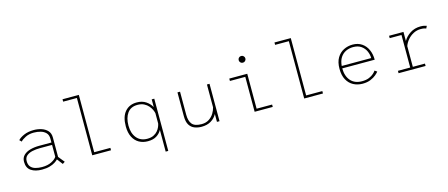

<svg xmlns="http://www.w3.org/2000/svg" viewBox="-57 -1543 5794 2485"><g transform="rotate(-15 2840.0 -300.0)"><path d="M599.5 9.5 541 -67Q525.5 -50 497.5 -32Q469.5 -14 426.2 -1.5Q383 11 322 11Q232.5 11 177 -26.5Q121.5 -64 121.5 -146Q121.5 -200 155.2 -233.2Q189 -266.5 244.2 -281.5Q299.5 -296.5 363 -296.5H529V-347Q529 -397.5 501.8 -426.2Q474.5 -455 431.5 -467.2Q388.5 -479.5 340.5 -479.5Q276 -479.5 228.8 -455.5Q181.5 -431.5 161 -407.5L135 -433.5Q160 -462.5 216 -487.2Q272 -512 349.5 -512Q402 -512 451 -496.2Q500 -480.5 532 -446Q564 -411.5 564 -355V-94L631 -11.5ZM330.5 -21Q408 -21 459.2 -47.8Q510.5 -74.5 529 -105.5V-264.5H368Q312 -264.5 264 -254Q216 -243.5 186.5 -217.8Q157 -192 157 -146Q157 -97 180.8 -69.8Q204.5 -42.5 244 -31.8Q283.5 -21 330.5 -21Z M1031 -32H1248V0H996.5V-768H812.5V-800H1031Z M1740.5 11Q1674.5 11 1623 -18.2Q1571.5 -47.5 1542 -105.5Q1512.5 -163.5 1512.5 -249Q1512.5 -377.5 1570.8 -444.8Q1629 -512 1728 -512Q1800.5 -512 1850.5 -478.5Q1900.5 -445 1927 -396.5V-500H1961.5V200H1927V-91Q1903.5 -46.5 1858 -17.8Q1812.5 11 1740.5 11ZM1548.5 -249Q1548.5 -146 1599.8 -84Q1651 -22 1741.5 -22Q1792 -22 1826.2 -39Q1860.5 -56 1881.5 -81.2Q1902.5 -106.5 1913.2 -132.5Q1924 -158.5 1927 -177V-315Q1923.5 -334 1911 -361.5Q1898.5 -389 1875.2 -416Q1852 -443 1816 -461Q1780 -479 1729.5 -479Q1639.5 -479 1594 -415.8Q1548.5 -352.5 1548.5 -249Z M2461.5 10Q2410 10 2367 -6.8Q2324 -23.5 2298.2 -65Q2272.5 -106.5 2272.5 -182V-501H2307V-193.5Q2307 -108 2342.8 -65.5Q2378.5 -23 2470.5 -23Q2529 -23 2570.2 -50.5Q2611.5 -78 2635.5 -118.2Q2659.5 -158.5 2667.5 -195.5V-501H2702V0H2667.5V-105.5Q2639.5 -52.5 2587 -21.2Q2534.5 10 2461.5 10Z M3190.5 -653Q3171.5 -653 3158.5 -666.2Q3145.5 -679.5 3145.5 -698Q3145.5 -717 3158.5 -730Q3171.5 -743 3190.5 -743Q3209 -743 3222.2 -730Q3235.5 -717 3235.5 -698Q3235.5 -679.5 3222.2 -666.2Q3209 -653 3190.5 -653ZM3207.5 -32H3415V0H3172.5V-468H2966.5V-500H3207.5Z M3871 -32H4088V0H3836.5V-768H3652.5V-800H3871Z M4840 -92Q4828.5 -76 4799.8 -51.5Q4771 -27 4725.5 -8Q4680 11 4618 11Q4550 11 4495.2 -18.2Q4440.5 -47.5 4408.8 -106Q4377 -164.5 4377 -252.5Q4377 -342 4411.2 -399.2Q4445.5 -456.5 4501 -484.2Q4556.5 -512 4620.5 -512Q4692.5 -512 4743.5 -477.2Q4794.5 -442.5 4821.2 -383Q4848 -323.5 4848 -249H4413Q4414 -144 4467.5 -83Q4521 -22 4618 -22Q4675 -22 4714 -38.5Q4753 -55 4776.5 -76.8Q4800 -98.5 4809 -113.5ZM4619.5 -479Q4566 -479 4521.5 -457.8Q4477 -436.5 4448.5 -392.8Q4420 -349 4414.5 -281H4809.5Q4809.5 -327.5 4789.2 -373.2Q4769 -419 4727 -449Q4685 -479 4619.5 -479Z M5300.5 -32H5463V0H5101V-32H5265.5V-468H5107.5V-500H5300.5V-378.5Q5332 -434.5 5392.2 -473.2Q5452.5 -512 5531.5 -512Q5560 -512 5581.2 -507Q5602.5 -502 5612.5 -498L5597 -466Q5590.5 -470 5572 -474Q5553.5 -478 5523.5 -478Q5471.5 -478 5426.2 -454Q5381 -430 5348.2 -391.5Q5315.5 -353 5300.5 -309.5Z"/></g></svg>

Font: League Mono Thin
Style: Regular
Weight: 100
Width: 6
Designer: Tyler Finck
Foundry: The League of Moveable Type / Tyler Finck
Version: Version 2.300;RELEASE